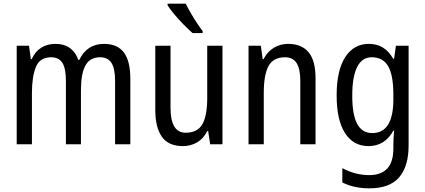

<svg xmlns="http://www.w3.org/2000/svg" viewBox="-20 -852 2316 1046"><path d="M547 -613Q619 -613 654.5 -566.5Q690 -520 690 -423V-66H607V-411Q607 -479 587 -509.5Q567 -540 526 -540Q469 -540 445 -494.5Q421 -449 421 -362V-66H339V-413Q339 -480 319.5 -510Q300 -540 259 -540Q197 -540 175.5 -487Q154 -434 154 -346V-66H71V-603H138L148 -530H153Q171 -571 204.5 -592Q238 -613 281 -613Q331 -613 362.5 -589Q394 -565 406 -526H412Q454 -613 547 -613Z M1192 -603V-66H1125L1114 -138H1109Q1089 -97 1054 -76.5Q1019 -56 977 -56Q897 -56 861.5 -107.5Q826 -159 826 -252V-603H909V-265Q909 -129 991 -129Q1057 -129 1083 -176Q1109 -223 1109 -319V-603ZM992 -832Q1003 -809 1019 -781.5Q1035 -754 1052 -728Q1069 -702 1084 -683V-672H1029Q1009 -689 981.5 -717Q954 -745 930 -773.5Q906 -802 893 -823V-832Z M1549 -613Q1623 -613 1661 -567.5Q1699 -522 1699 -426V-66H1616V-413Q1616 -476 1596 -508Q1576 -540 1533 -540Q1469 -540 1443 -492.5Q1417 -445 1417 -345V-66H1334V-603H1401L1411 -530H1416Q1436 -570 1471.5 -591.5Q1507 -613 1549 -613Z M1990 -613Q2032 -613 2065 -593.5Q2098 -574 2122 -532H2127L2137 -603H2206V-59Q2206 54 2154.5 114Q2103 174 1992 174Q1908 174 1845 142V64Q1916 102 1992 102Q2055 102 2089 67Q2123 32 2123 -44V-61Q2123 -76 2124 -98Q2125 -120 2127 -140H2123Q2076 -56 1988 -56Q1905 -56 1859.5 -127Q1814 -198 1814 -332Q1814 -468 1860.5 -540.5Q1907 -613 1990 -613ZM2005 -540Q1952 -540 1925.5 -486.5Q1899 -433 1899 -331Q1899 -227 1926 -177Q1953 -127 2008 -127Q2123 -127 2123 -311V-335Q2123 -443 2094.5 -491.5Q2066 -540 2005 -540Z"/></svg>

Font: Noto Sans Malayalam UI Condensed
Style: Regular
Weight: 400
Width: 3
Designer: Jelle Bosma - Monotype Design Team
Foundry: Monotype Imaging Inc.
Version: Version 2.104; ttfautohint (v1.8.4.7-5d5b)